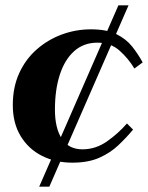

<svg xmlns="http://www.w3.org/2000/svg" viewBox="-20 -600 555 720"><path d="M127 100 424 -580H462L165 100ZM289 -40Q339 -40 381.5 -70Q424 -100 456 -137L479 -114Q454 -84 424 -55.5Q394 -27 352.5 -8.5Q311 10 251 10Q188 10 137.5 -15.5Q87 -41 57.5 -89.5Q28 -138 28 -206Q28 -273 52 -325.5Q76 -378 117.5 -414.5Q159 -451 211.5 -470.5Q264 -490 321 -490Q381 -490 417.5 -471.5Q454 -453 476 -425Q498 -397 515 -366L484 -343Q462 -380 428.5 -410Q395 -440 345 -440Q294 -440 258.5 -408.5Q223 -377 204.5 -320.5Q186 -264 186 -189Q186 -119 212 -79.5Q238 -40 289 -40Z"/></svg>

Font: Brygada 1918
Style: Italic
Weight: 400
Italic angle: -8°
Designer: Mateusz Machalski | Borys Kosmynka | Przemek Hoffer
Foundry: NIEPODLEGLA 2018
Version: Version 3.006